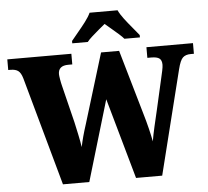

<svg xmlns="http://www.w3.org/2000/svg" viewBox="-66 -996 1150 1060"><g transform="rotate(-5 508.5 -465.5)"><path d="M73 -602Q64 -633 49 -644Q34 -655 7 -655H-6V-714H349V-655H327Q271 -655 271 -608Q271 -600 274.5 -579Q278 -558 282 -543L333 -336Q340 -304 348.5 -264.5Q357 -225 361 -196Q367 -225 375 -254.5Q383 -284 395 -321L513 -707H613L715 -354Q729 -307 739 -266Q749 -225 755 -193Q760 -225 771 -273Q782 -321 792 -363L832 -539Q836 -556 840.5 -577Q845 -598 845 -610Q845 -635 831.5 -645Q818 -655 787 -655H765V-714H1023V-655H1005Q977 -655 961.5 -640.5Q946 -626 934 -577L790 0H645L519 -447L386 0H240ZM359 -784Q374 -803 396 -829Q418 -855 438.5 -882Q459 -909 469 -931H624Q634 -909 654.5 -882Q675 -855 697 -829Q719 -803 734 -784V-771H648Q640 -781 621 -798Q602 -815 581 -832.5Q560 -850 546 -862Q531 -850 511 -833Q491 -816 472.5 -799.5Q454 -783 445 -771H359Z"/></g></svg>

Font: Noto Serif Thai SemiCondensed Black
Style: Regular
Weight: 900
Width: 4
Designer: Monotype Design Team
Foundry: Monotype Imaging Inc.
Version: Version 2.002; ttfautohint (v1.8.4.7-5d5b)